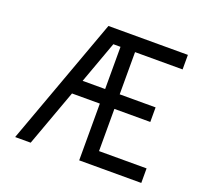

<svg xmlns="http://www.w3.org/2000/svg" viewBox="-114 -776 960 908"><g transform="rotate(20 366.0 -322.5)"><path d="M371.1 -358.9V-571.3H335L257.8 -358.9ZM683.6 0H371.1V-285.6H231L127 0H48.8L283.7 -644.5H683.6V-571.3H444.3V-358.9H625V-285.6H444.3V-73.2H683.6Z"/></g></svg>

Font: Catrinity
Style: Regular
Weight: 400
Designer: Alexander Lange
Foundry: High-Logic / Made with FontCreator
Version: Version 2.090;May 20, 2024;FontCreator 15.0.0.2974 64-bit